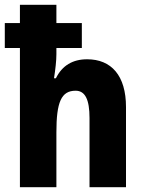

<svg xmlns="http://www.w3.org/2000/svg" viewBox="-22 -780 602 800"><path d="M213 -760H61V-684H-2V-580H61V0H213V-229C213 -354 233 -402 293 -402C333 -402 351 -365 351 -288V0H503V-334C503 -465 442 -533 341 -533C281 -533 237 -507 211 -454H203C209 -491 213 -528 213 -554V-580H319V-684H213Z"/></svg>

Font: Noto Sans Georgian Condensed ExtraBold
Style: Regular
Weight: 800
Width: 3
Designer: Monotype Design Team, Akaki Razmadze
Foundry: Google LLC
Version: Version 2.005